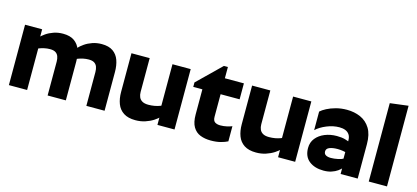

<svg xmlns="http://www.w3.org/2000/svg" viewBox="-59 -1163 3538 1628"><g transform="rotate(15 1709.5 -348.5)"><path d="M50 -530H200V-415L210 -397V0H50ZM309 -385Q284 -385 260.5 -380Q237 -375 217.5 -367.5Q198 -360 185 -352V-452Q205 -474 234 -494Q263 -514 300.5 -527Q338 -540 382 -540Q444 -540 481 -514Q518 -488 534 -443Q550 -398 550 -340V0H390V-297Q390 -323 382.5 -343Q375 -363 357.5 -374Q340 -385 309 -385ZM649 -385Q624 -385 600.5 -380Q577 -375 557.5 -367.5Q538 -360 525 -352V-452Q545 -474 574 -494Q603 -514 640.5 -527Q678 -540 722 -540Q784 -540 821 -514Q858 -488 874 -443Q890 -398 890 -340V0H730V-297Q730 -323 722.5 -343Q715 -363 697.5 -374Q680 -385 649 -385Z M1504 0H1354V-115L1344 -133V-530H1504ZM1235 -145Q1262 -145 1287.5 -149.5Q1313 -154 1334 -162Q1355 -170 1369 -178V-78Q1349 -56 1318 -36Q1287 -16 1247.5 -3Q1208 10 1162 10Q1097 10 1057.5 -16Q1018 -42 1001 -87Q984 -132 984 -190V-530H1144V-233Q1144 -208 1152.5 -188Q1161 -168 1181 -156.5Q1201 -145 1235 -145Z M1971 -21Q1946 -8 1909.5 1.5Q1873 11 1823 11Q1772 11 1731.5 -5Q1691 -21 1667.5 -60.5Q1644 -100 1644 -170V-390H1564V-429L1769 -629H1804V-530H1971V-390H1804V-193Q1804 -158 1822 -146Q1840 -134 1869 -134Q1899 -134 1927 -140.5Q1955 -147 1971 -154Z M2563 0H2413V-115L2403 -133V-530H2563ZM2294 -145Q2321 -145 2346.5 -149.5Q2372 -154 2393 -162Q2414 -170 2428 -178V-78Q2408 -56 2377 -36Q2346 -16 2306.5 -3Q2267 10 2221 10Q2156 10 2116.5 -16Q2077 -42 2060 -87Q2043 -132 2043 -190V-530H2203V-233Q2203 -208 2211.5 -188Q2220 -168 2240 -156.5Q2260 -145 2294 -145Z M2959 -135 2970 -58Q2958 -42 2935.5 -26Q2913 -10 2882.5 0Q2852 10 2814 10Q2735 10 2686.5 -28.5Q2638 -67 2638 -142Q2638 -192 2667 -228Q2696 -264 2744 -283.5Q2792 -303 2849 -303Q2892 -303 2921.5 -294.5Q2951 -286 2965 -278L2971 -184Q2955 -190 2931 -194Q2907 -198 2884 -198Q2840 -198 2812.5 -187Q2785 -176 2785 -151Q2785 -129 2802 -119.5Q2819 -110 2846 -110Q2875 -110 2907.5 -117Q2940 -124 2959 -135ZM2952 -293Q2952 -323 2939 -342.5Q2926 -362 2903.5 -371Q2881 -380 2851 -380Q2796 -380 2740 -357Q2684 -334 2649 -301V-464Q2667 -481 2700.5 -498.5Q2734 -516 2778.5 -528Q2823 -540 2874 -540Q2940 -540 2994 -516Q3048 -492 3080 -440Q3112 -388 3112 -302V0H2962V-89L2952 -103Z M3209 -688 3369 -708V0H3209Z"/></g></svg>

Font: Roundo Variable
Style: Regular
Weight: 200
Designer: Shiva Nallaperumal
Foundry: Indian Type Foundry
Version: Version 2.000